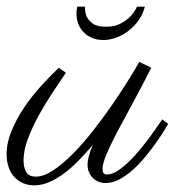

<svg xmlns="http://www.w3.org/2000/svg" viewBox="-49 -537 520 571"><path d="M227.5 -106.4Q205.1 -80.1 183.1 -57.9Q161.1 -35.6 139.4 -19.8Q117.7 -3.9 96.2 5.1Q74.7 14.2 52.7 14.2Q34.2 14.2 19.3 7.6Q4.4 1 -6.6 -11Q-17.6 -22.9 -23.4 -40.3Q-29.3 -57.6 -29.3 -79.1Q-29.3 -112.8 -14.4 -148.4Q0.5 -184.1 23.2 -217.8Q45.9 -251.5 73.5 -281.7Q101.1 -312 126 -335.4L147 -320.8Q129.4 -294.9 107.7 -262.2Q85.9 -229.5 66.7 -194.6Q47.4 -159.7 34.2 -124.8Q21 -89.8 21 -60.1Q21 -40 28.6 -25.9Q36.1 -11.7 57.6 -11.7Q81.1 -11.7 109.1 -30.3Q137.2 -48.8 166.7 -78.6Q196.3 -108.4 225.8 -145.8Q255.4 -183.1 281.7 -221.2Q308.1 -259.3 329.8 -293.9Q351.6 -328.6 365.2 -353L400.9 -335.4Q372.6 -279.8 346.4 -231.7Q320.3 -183.6 300 -145.3Q279.8 -106.9 267.8 -78.6Q255.9 -50.3 255.9 -33.7Q255.9 -26.9 258.8 -22.5Q261.7 -18.1 268.1 -18.1Q286.1 -17.6 307.9 -33.7Q329.6 -49.8 351.8 -74.2Q374 -98.6 395.3 -127.7Q416.5 -156.7 433.6 -182.1L451.2 -168.5Q448.2 -163.6 439 -148.4Q429.7 -133.3 416 -113.8Q402.3 -94.2 384.8 -72.8Q367.2 -51.3 347.7 -33.4Q328.1 -15.6 307.1 -4.2Q286.1 7.3 265.6 7.3Q252.9 7.3 242.9 2.9Q232.9 -1.5 226.1 -8.8Q219.2 -16.1 215.3 -25.9Q211.4 -35.6 211.4 -46.4Q211.4 -59.1 215.6 -74.2Q219.7 -89.4 227.5 -106.4ZM381.8 -517.1Q376.5 -496.6 364.3 -478.5Q352.1 -460.4 335.2 -447Q318.4 -433.6 298.6 -425.8Q278.8 -418 258.3 -418Q237.8 -418 221.4 -425.8Q205.1 -433.6 194.6 -447Q184.1 -460.4 180.2 -478.5Q176.3 -496.6 180.7 -517.1H204.1Q203.1 -500 209 -487.3Q214.4 -476.1 227.1 -466.8Q239.7 -457.5 266.1 -457.5Q292 -457.5 309.3 -466.8Q326.7 -476.1 337.9 -487.3Q350.6 -500 358.4 -517.1H381.8Z"/></svg>

Font: Parisienne
Style: Regular
Weight: 400
Designer: Astigmatic (AOETI)
Foundry: Astigmatic (AOETI)
Version: Version 1.000